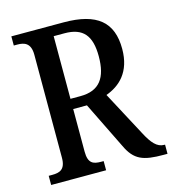

<svg xmlns="http://www.w3.org/2000/svg" viewBox="-107 -802 802 891"><g transform="rotate(-15 294.0 -357.0)"><path d="M29 0H293V-44H281C244 -44 219 -52 219 -109V-314H285L395 -90C430 -15 472 0 569 0H588V-44H584C550 -44 526 -71 498 -125L385 -337C451 -361 511 -413 511 -525C511 -653 441 -714 280 -714H29V-670H46C79 -670 110 -661 110 -604V-109C110 -52 81 -44 46 -44H29ZM267 -363H219V-664H271C360 -664 397 -619 397 -520C397 -417 359 -363 267 -363Z"/></g></svg>

Font: Noto Serif Myanmar Condensed Medium
Style: Regular
Weight: 500
Width: 3
Designer: Ben Mitchell and the Monotype Design Team
Foundry: Monotype Imaging Inc.
Version: Version 2.106